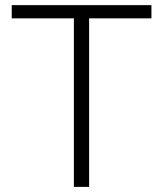

<svg xmlns="http://www.w3.org/2000/svg" viewBox="-20 -731 637 751"><path d="M572.3 -710.9V-659.2H328.6V0H269V-659.2H25.9V-710.9Z"/></svg>

Font: Vazirmatn RD FD ExtraLight
Style: Regular
Weight: 200
Designer: Saber Rastikerdar
Foundry: Saber Rastikerdar
Version: Version 33.003